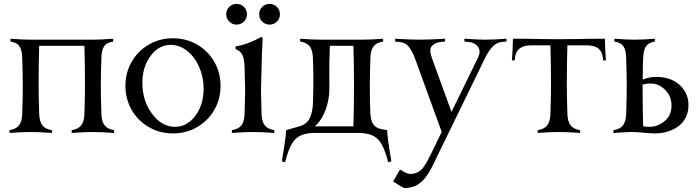

<svg xmlns="http://www.w3.org/2000/svg" viewBox="-20 -689 3612 995"><path d="M139.2 -483.4H461.4Q502.9 -483.4 566.4 -488.3V-473.6Q533.2 -468.8 519.8 -449.2Q506.3 -429.7 505.4 -388.2Q502.4 -294.4 502.4 -244.1Q502.4 -193.8 505.4 -100.1Q506.3 -59.6 522 -39.6Q537.6 -19.5 571.3 -14.6V0Q507.8 -4.9 461.4 -4.9Q415 -4.9 351.6 0V-14.6Q385.3 -19.5 400.9 -39.6Q416.5 -59.6 417.5 -100.1Q420.4 -193.8 420.4 -244.1Q420.4 -357.9 417.5 -451.7H183.1Q180.2 -357.9 180.2 -244.1Q180.2 -193.8 183.1 -100.1Q184.1 -59.6 199.7 -39.6Q215.3 -19.5 249 -14.6V0Q185.5 -4.9 139.2 -4.9Q92.8 -4.9 29.3 0V-14.6Q63 -19.5 78.6 -39.6Q94.2 -59.6 95.2 -100.1Q98.1 -193.8 98.1 -244.1Q98.1 -294.4 95.2 -388.2Q94.2 -429.7 80.8 -449.2Q67.4 -468.8 34.2 -473.6V-488.3Q97.7 -483.4 139.2 -483.4Z M661.9 -120.4Q629.9 -176.8 629.9 -244.1Q629.9 -311.5 661.9 -367.9Q693.8 -424.3 750.5 -457.5Q807.1 -490.7 876.5 -490.7Q945.8 -490.7 1002.4 -457.5Q1059.1 -424.3 1091.1 -367.9Q1123 -311.5 1123 -244.1Q1123 -176.8 1091.1 -120.4Q1059.1 -64 1002.4 -30.8Q945.8 2.4 876.5 2.4Q807.1 2.4 750.5 -30.8Q693.8 -64 661.9 -120.4ZM865.2 -456.5Q802.7 -456.5 760.3 -399.4Q717.8 -342.3 717.8 -259.8Q717.8 -166.5 768.1 -99.1Q818.4 -31.7 887.2 -31.7Q949.7 -31.7 992.4 -89.1Q1035.2 -146.5 1035.2 -229.5Q1035.2 -290 1011.7 -342.8Q988.3 -395.5 949 -426Q909.7 -456.5 865.2 -456.5Z M1181.6 0V-14.6Q1215.3 -19.5 1231 -39.6Q1246.6 -59.6 1247.6 -100.1Q1250.5 -193.8 1250.5 -219.7Q1250.5 -223.1 1247.6 -335.9Q1246.6 -379.9 1237.1 -402.1Q1227.5 -424.3 1201.2 -434.6V-449.2Q1230.5 -452.1 1267.8 -466.6Q1305.2 -481 1334.5 -498L1341.3 -490.7Q1336.9 -417.5 1335.4 -335.4Q1332.5 -224.1 1332.5 -219.7Q1332.5 -193.8 1335.4 -100.1Q1336.4 -59.6 1352.1 -39.6Q1367.7 -19.5 1401.4 -14.6V0Q1337.9 -4.9 1291.5 -4.9Q1245.1 -4.9 1181.6 0ZM1168 -577.1Q1152.3 -592.8 1152.3 -615.2Q1152.3 -637.7 1168 -653.3Q1183.6 -668.9 1206.1 -668.9Q1228.5 -668.9 1244.1 -653.3Q1259.8 -637.7 1259.8 -615.2Q1259.8 -592.8 1244.1 -577.1Q1228.5 -561.5 1206.1 -561.5Q1183.6 -561.5 1168 -577.1ZM1338.9 -577.1Q1323.2 -592.8 1323.2 -615.2Q1323.2 -637.7 1338.9 -653.3Q1354.5 -668.9 1377 -668.9Q1399.4 -668.9 1415 -653.3Q1430.7 -637.7 1430.7 -615.2Q1430.7 -592.8 1415 -577.1Q1399.4 -561.5 1377 -561.5Q1354.5 -561.5 1338.9 -577.1Z M1462.9 -14.6 1531.2 -34.2Q1553.2 -40.5 1567.6 -53.2Q1582 -65.9 1589.4 -85.9Q1596.7 -106 1599.4 -126.2Q1602.1 -146.5 1602.5 -176.8Q1604.5 -255.9 1604 -288.6Q1604 -304.2 1603.5 -324Q1603 -343.8 1602.3 -363Q1601.6 -382.3 1601.6 -388.2Q1600.6 -428.7 1585 -448.7Q1569.3 -468.8 1535.6 -473.6V-488.3Q1599.1 -483.4 1645.5 -483.4H1855.5Q1901.9 -483.4 1965.3 -488.3V-473.6Q1931.6 -468.8 1916 -448.7Q1900.4 -428.7 1899.4 -388.2Q1896.5 -294.4 1896.5 -244.1Q1896.5 -147 1899.4 -100.1Q1901.4 -63.5 1915.3 -43.7Q1929.2 -23.9 1962.9 -18.6L1986.3 -14.6Q1986.3 20.5 2008.3 146.5L1991.7 152.3Q1969.7 63.5 1937.5 31.7Q1905.8 0 1838.9 0H1609.9Q1543 0 1511.2 31.7Q1479.5 62.5 1457.5 152.3L1440.4 146.5Q1461.9 22 1462.9 -14.6ZM1687 -231.4Q1687 -172.9 1667.2 -119.4Q1647.5 -65.9 1611.3 -34.2H1811.5Q1814.5 -127.9 1814.5 -244.1Q1814.5 -357.9 1811.5 -451.7H1689.5Q1686.5 -381.3 1686.5 -305.7Q1686.5 -294.4 1686.8 -263.4Q1687 -232.4 1687 -231.4Z M2017.1 251 2053.2 189.5Q2088.4 212.4 2104.5 212.4Q2121.1 212.4 2134.3 207.8Q2147.5 203.1 2157.2 196Q2167 189 2177.7 173.1Q2188.5 157.2 2196 143.1Q2203.6 128.9 2216.8 102.1L2269 -5.4L2129.9 -388.2Q2116.7 -423.8 2096.7 -448.7Q2081.1 -468.8 2048.8 -471.7L2027.8 -473.6V-488.3Q2109.4 -483.4 2153.3 -483.4Q2204.6 -483.4 2286.1 -488.3V-473.6L2265.1 -471.7Q2232.9 -468.8 2216.8 -448.7Q2202.6 -430.7 2218.3 -388.2L2319.8 -108.9L2456.1 -388.2Q2474.6 -425.8 2455.6 -448.7Q2439.9 -468.8 2407.7 -471.7L2386.7 -473.6V-488.3Q2462.9 -483.4 2492.7 -483.4Q2540.5 -483.4 2604.5 -488.3V-473.6L2582.5 -471.7Q2553.7 -469.2 2534.2 -448.7Q2511.2 -424.8 2493.7 -388.2L2254.9 102.1Q2250 111.3 2241.5 129.6Q2232.9 147.9 2228.3 157.5Q2223.6 167 2215.3 182.9Q2207 198.7 2201.2 207.5Q2195.3 216.3 2186.3 228.8Q2177.2 241.2 2169.4 248.3Q2161.6 255.4 2150.9 263.4Q2140.1 271.5 2129.2 275.6Q2118.2 279.8 2104.5 282.7Q2090.8 285.6 2075.7 285.6Q2052.7 275.4 2017.1 251Z M2980 -486.8Q3012.7 -488.3 3114.7 -488.3Q3115.7 -430.7 3120.1 -376H3105.5L3104 -389.6Q3100.6 -422.4 3080.3 -438.2Q3060.1 -454.1 3020 -454.1H2920.4Q2917.5 -360.4 2917.5 -244.1Q2917.5 -193.8 2920.4 -100.1Q2921.4 -59.6 2937 -39.6Q2952.6 -19.5 2986.3 -14.6V0Q2922.9 -4.9 2876.5 -4.9Q2830.1 -4.9 2766.6 0V-14.6Q2800.3 -19.5 2815.9 -39.6Q2831.5 -59.6 2832.5 -100.1Q2835.4 -193.8 2835.4 -244.1Q2835.4 -360.4 2832.5 -454.1H2732.9Q2655.3 -454.1 2648.9 -389.6L2647.5 -376H2632.8Q2637.2 -430.7 2638.2 -488.3Q2740.2 -488.3 2772.9 -486.8Q2816.9 -485.8 2876.5 -485.8Q2936 -485.8 2980 -486.8Z M3255.9 -4.9Q3222.7 -4.9 3159.2 0V-14.6Q3192.9 -19.5 3208.5 -39.6Q3224.1 -59.6 3225.1 -100.1Q3228 -193.8 3228 -244.1Q3228 -294.4 3225.1 -388.2Q3224.1 -429.7 3210.7 -449.2Q3197.3 -468.8 3164.1 -473.6V-488.3Q3227.5 -483.4 3269 -483.4Q3310.5 -483.4 3374 -488.3V-473.6Q3341.3 -468.8 3327.9 -449.2Q3314.5 -429.7 3313 -388.2Q3311.5 -361.3 3310.5 -276.4Q3311 -276.4 3317.1 -278.8Q3323.2 -281.2 3328.4 -282.7Q3333.5 -284.2 3342 -286.4Q3350.6 -288.6 3361.3 -289.6Q3372.1 -290.5 3383.8 -290.5Q3425.8 -290.5 3462.4 -274.7Q3499 -258.8 3523.4 -224.4Q3547.9 -189.9 3547.9 -143.1Q3547.9 -107.4 3533 -78.9Q3518.1 -50.3 3493.2 -33Q3468.3 -15.6 3438.2 -6.6Q3408.2 2.4 3375.5 2.4Q3356 2.4 3316.9 -1.2Q3277.8 -4.9 3255.9 -4.9ZM3313 -34.7Q3327.6 -31.7 3343.8 -31.7Q3389.2 -31.7 3424.6 -61.8Q3460 -91.8 3460 -141.1Q3460 -190.9 3426.8 -223.6Q3393.6 -256.3 3351.6 -256.3Q3326.7 -256.3 3310.1 -250V-244.1Q3310.1 -132.8 3313 -34.7Z"/></svg>

Font: Flanker
Style: Regular
Weight: 400
Designer: Flanker
Foundry: Flanker
Version: Version 2.027